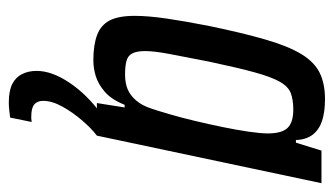

<svg xmlns="http://www.w3.org/2000/svg" viewBox="-181 -377 758 436"><g transform="rotate(90 198.0 -159.0)"><path d="M117 8Q82 8 59.5 -0.5Q37 -9 26.5 -29Q16 -49 16 -86Q16 -116 22 -157.5Q28 -199 39 -255Q55 -332 70 -383.5Q85 -435 103 -464.5Q121 -494 145.5 -506Q170 -518 205 -518Q234 -518 254 -511.5Q274 -505 285.5 -490.5Q297 -476 298 -452H304L322 -510H396L288 0H214L224 -63H218Q206 -33 188.5 -18Q171 -3 153 2.5Q135 8 117 8ZM149 -64Q169 -64 183 -70Q197 -76 208.5 -89.5Q220 -103 227 -125Q232 -140 239.5 -165.5Q247 -191 254.5 -222.5Q262 -254 268.5 -285.5Q275 -317 279 -344.5Q283 -372 283 -388Q283 -420 270.5 -433Q258 -446 229 -446Q207 -446 192 -440.5Q177 -435 166 -416Q155 -397 144.5 -359Q134 -321 120 -255Q109 -199 102.5 -164.5Q96 -130 96 -110Q96 -90 101.5 -80Q107 -70 119 -67Q131 -64 149 -64ZM213 200Q186 200 170.5 192Q155 184 148 169.5Q141 155 141 137Q141 102 168 62Q195 22 239 -10L288 0Q272 12 253.5 33.5Q235 55 222 78.5Q209 102 209 122Q209 135 217 142Q225 149 245 149Q247 149 249 149Q251 149 257 148L247 197Q239 198 230 199Q221 200 213 200Z"/></g></svg>

Font: Saira ExtraCondensed Medium
Style: Italic
Weight: 500
Width: 2
Italic angle: -12°
Designer: Hector Gatti with collaboration of the Omnibus-Type team
Foundry: Omnibus-Type
Version: Version 1.101